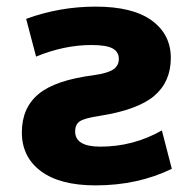

<svg xmlns="http://www.w3.org/2000/svg" viewBox="-20 -550 585 580"><path d="M89 -379 59 -493Q160 -530 269 -530Q381 -530 438.5 -488Q496 -446 496 -375Q496 -303 446 -260.5Q396 -218 281 -200Q235 -193 221 -183.5Q207 -174 207 -153Q207 -107 283 -107Q383 -107 469 -156L499 -40Q396 10 269 10Q161 10 103.5 -33Q46 -76 46 -150Q46 -224 96.5 -266Q147 -308 264 -323Q306 -329 322.5 -340.5Q339 -352 339 -372Q339 -393 320.5 -403.5Q302 -414 256 -414Q174 -414 89 -379Z"/></svg>

Font: Mplus 1p ExtraBold
Style: Regular
Weight: 800
Version: Version 1.061